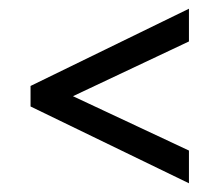

<svg xmlns="http://www.w3.org/2000/svg" viewBox="-20 -570 503 440"><path d="M413 -550V-475L110 -332V-367L413 -225V-150L50 -326V-373Z"/></svg>

Font: Pathway Extreme Condensed Medium
Style: Regular
Weight: 500
Width: 3
Version: Version 1.001;gftools[0.9.26]